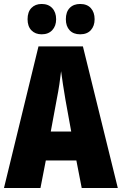

<svg xmlns="http://www.w3.org/2000/svg" viewBox="-20 -948 614 968"><path d="M392 0 365 -139H211L184 0H0L174 -714H398L574 0ZM310 -445Q303 -485 297.5 -522Q292 -559 288 -589Q285 -561 279.5 -524Q274 -487 266 -447L236 -285H339ZM119 -851Q119 -888 138.5 -908Q158 -928 190 -928Q224 -928 243.5 -907Q263 -886 263 -851Q263 -817 243.5 -796Q224 -775 190 -775Q158 -775 138.5 -795Q119 -815 119 -851ZM312 -851Q312 -888 331.5 -908Q351 -928 384 -928Q419 -928 438 -907Q457 -886 457 -851Q457 -817 438 -796Q419 -775 384 -775Q350 -775 331 -795.5Q312 -816 312 -851Z"/></svg>

Font: Noto Sans Lao UI ExtCond Blk
Style: Regular
Weight: 900
Width: 2
Designer: Monotype Design Team
Foundry: Monotype Imaging Inc.
Version: Version 2.000; ttfautohint (v1.8.4.7-5d5b)